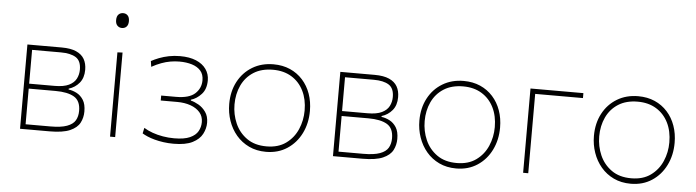

<svg xmlns="http://www.w3.org/2000/svg" viewBox="-46 -918 4064 1121"><g transform="rotate(5 1986.0 -358.0)"><path d="M95 0Q95 -56.5 95 -108.5Q95 -160.5 95 -221V-271Q95 -311.5 95 -348.2Q95 -385 95 -420.8Q95 -456.5 95 -494Q133.5 -494 190 -494Q246.5 -494 296 -494Q349 -494 381.5 -479.5Q414 -465 429 -438.8Q444 -412.5 444 -376Q444 -328.5 419.5 -299Q395 -269.5 357.5 -258V-253Q381.5 -250 405.2 -237.8Q429 -225.5 444.8 -200.5Q460.5 -175.5 460.5 -133Q460.5 -97 444.8 -66.8Q429 -36.5 387.2 -18.2Q345.5 0 267.5 0Q217.5 0 171.8 0Q126 0 95 0ZM125 -29H269.5Q332.5 -29 367.2 -41.8Q402 -54.5 415.8 -78Q429.5 -101.5 429.5 -134Q429.5 -193 391.5 -215.5Q353.5 -238 282 -238H118V-267H273.5Q327.5 -267 357.8 -281.8Q388 -296.5 400.5 -321Q413 -345.5 413 -374Q413 -426 381.8 -445.5Q350.5 -465 294 -465H125Q125 -416.5 125 -371.2Q125 -326 125 -273V-223Q125 -170 125 -124Q125 -78 125 -29Z M622.5 0Q622.5 -56.5 622.5 -108.5Q622.5 -160.5 622.5 -221V-271Q622.5 -311.5 622.5 -348.2Q622.5 -385 622.5 -420.8Q622.5 -456.5 622.5 -494L652.5 -495.5Q652.5 -458 652.5 -422Q652.5 -386 652.5 -349Q652.5 -312 652.5 -271V-221Q652.5 -160.5 652.5 -108.5Q652.5 -56.5 652.5 0ZM635.5 -638Q620 -638 609.2 -649Q598.5 -660 598.5 -681Q598.5 -703.5 609.2 -714.2Q620 -725 636.5 -725Q653 -725 663.2 -714Q673.5 -703 673.5 -681Q673.5 -660 663.2 -649Q653 -638 635.5 -638Z M995 9Q964 9 935.8 5Q907.5 1 883.5 -5.5Q859.5 -12 841 -20Q822.5 -28 810.5 -35.5L817.5 -68.5Q840 -54.5 868.8 -44.2Q897.5 -34 930 -28.5Q962.5 -23 995.5 -23Q1055 -23 1088.2 -38Q1121.5 -53 1135.2 -77.5Q1149 -102 1149 -131Q1149 -165 1128.8 -188.2Q1108.5 -211.5 1073.8 -223.8Q1039 -236 995.5 -236Q965.5 -236 943.5 -236Q921.5 -236 899 -236V-265Q918 -265 938 -265Q958 -265 986 -265Q1063 -265 1097.2 -296.5Q1131.5 -328 1131.5 -374.5Q1131.5 -409.5 1112.8 -430.8Q1094 -452 1061.8 -462Q1029.5 -472 988 -472Q962 -472 935.8 -467.5Q909.5 -463 882.5 -453Q855.5 -443 826.5 -427L821.5 -460.5Q841.5 -471.5 867.2 -481.5Q893 -491.5 924 -497.8Q955 -504 989 -504Q1045 -504 1083.5 -487.8Q1122 -471.5 1142.2 -442.8Q1162.5 -414 1162.5 -377Q1162.5 -325.5 1135.2 -295.8Q1108 -266 1074 -256V-251Q1095.5 -246 1120 -232Q1144.5 -218 1162.2 -193Q1180 -168 1180 -130Q1180 -96 1163.2 -64Q1146.5 -32 1106.2 -11.5Q1066 9 995 9Z M1537 9Q1481 9 1437 -12Q1393 -33 1362.2 -69.2Q1331.5 -105.5 1315.2 -152.5Q1299 -199.5 1299 -251Q1299 -325 1329.2 -382Q1359.5 -439 1413.2 -471.5Q1467 -504 1537 -504Q1591 -504 1634.2 -485Q1677.5 -466 1708.5 -431.5Q1739.5 -397 1755.8 -351Q1772 -305 1772 -251Q1772 -178.5 1742.8 -119.5Q1713.5 -60.5 1660.5 -25.8Q1607.5 9 1537 9ZM1537 -23Q1605.5 -23 1650.8 -55.8Q1696 -88.5 1718.5 -140.5Q1741 -192.5 1741 -251Q1741 -316.5 1716.2 -366.2Q1691.5 -416 1645.8 -444Q1600 -472 1537 -472Q1469.5 -472 1423.2 -442.5Q1377 -413 1353.5 -362.8Q1330 -312.5 1330 -251Q1330 -192.5 1352.8 -140.5Q1375.5 -88.5 1421.5 -55.8Q1467.5 -23 1537 -23Z M1929 0Q1929 -56.5 1929 -108.5Q1929 -160.5 1929 -221V-271Q1929 -311.5 1929 -348.2Q1929 -385 1929 -420.8Q1929 -456.5 1929 -494Q1967.5 -494 2024 -494Q2080.5 -494 2130 -494Q2183 -494 2215.5 -479.5Q2248 -465 2263 -438.8Q2278 -412.5 2278 -376Q2278 -328.5 2253.5 -299Q2229 -269.5 2191.5 -258V-253Q2215.5 -250 2239.2 -237.8Q2263 -225.5 2278.8 -200.5Q2294.5 -175.5 2294.5 -133Q2294.5 -97 2278.8 -66.8Q2263 -36.5 2221.2 -18.2Q2179.5 0 2101.5 0Q2051.5 0 2005.8 0Q1960 0 1929 0ZM1959 -29H2103.5Q2166.5 -29 2201.2 -41.8Q2236 -54.5 2249.8 -78Q2263.5 -101.5 2263.5 -134Q2263.5 -193 2225.5 -215.5Q2187.5 -238 2116 -238H1952V-267H2107.5Q2161.5 -267 2191.8 -281.8Q2222 -296.5 2234.5 -321Q2247 -345.5 2247 -374Q2247 -426 2215.8 -445.5Q2184.5 -465 2128 -465H1959Q1959 -416.5 1959 -371.2Q1959 -326 1959 -273V-223Q1959 -170 1959 -124Q1959 -78 1959 -29Z M2651.5 9Q2595.5 9 2551.5 -12Q2507.5 -33 2476.8 -69.2Q2446 -105.5 2429.8 -152.5Q2413.5 -199.5 2413.5 -251Q2413.5 -325 2443.8 -382Q2474 -439 2527.8 -471.5Q2581.5 -504 2651.5 -504Q2705.5 -504 2748.8 -485Q2792 -466 2823 -431.5Q2854 -397 2870.2 -351Q2886.5 -305 2886.5 -251Q2886.5 -178.5 2857.2 -119.5Q2828 -60.5 2775 -25.8Q2722 9 2651.5 9ZM2651.5 -23Q2720 -23 2765.2 -55.8Q2810.5 -88.5 2833 -140.5Q2855.5 -192.5 2855.5 -251Q2855.5 -316.5 2830.8 -366.2Q2806 -416 2760.2 -444Q2714.5 -472 2651.5 -472Q2584 -472 2537.8 -442.5Q2491.5 -413 2468 -362.8Q2444.5 -312.5 2444.5 -251Q2444.5 -192.5 2467.2 -140.5Q2490 -88.5 2536 -55.8Q2582 -23 2651.5 -23Z M3043.5 0Q3043.5 -56.5 3043.5 -108.5Q3043.5 -160.5 3043.5 -221V-271Q3043.5 -311.5 3043.5 -348.2Q3043.5 -385 3043.5 -420.8Q3043.5 -456.5 3043.5 -494H3353.5V-465Q3301 -465 3247.2 -465Q3193.5 -465 3142.5 -465H3054.5L3073.5 -489Q3073.5 -451.5 3073.5 -417Q3073.5 -382.5 3073.5 -347Q3073.5 -311.5 3073.5 -271V-221Q3073.5 -160.5 3073.5 -108.5Q3073.5 -56.5 3073.5 0Z M3674.5 9Q3618.5 9 3574.5 -12Q3530.5 -33 3499.8 -69.2Q3469 -105.5 3452.8 -152.5Q3436.5 -199.5 3436.5 -251Q3436.5 -325 3466.8 -382Q3497 -439 3550.8 -471.5Q3604.5 -504 3674.5 -504Q3728.5 -504 3771.8 -485Q3815 -466 3846 -431.5Q3877 -397 3893.2 -351Q3909.5 -305 3909.5 -251Q3909.5 -178.5 3880.2 -119.5Q3851 -60.5 3798 -25.8Q3745 9 3674.5 9ZM3674.5 -23Q3743 -23 3788.2 -55.8Q3833.5 -88.5 3856 -140.5Q3878.5 -192.5 3878.5 -251Q3878.5 -316.5 3853.8 -366.2Q3829 -416 3783.2 -444Q3737.5 -472 3674.5 -472Q3607 -472 3560.8 -442.5Q3514.5 -413 3491 -362.8Q3467.5 -312.5 3467.5 -251Q3467.5 -192.5 3490.2 -140.5Q3513 -88.5 3559 -55.8Q3605 -23 3674.5 -23Z"/></g></svg>

Font: Commissioner Thin
Style: Regular
Weight: 100
Designer: Kostas Bartsokas
Foundry: Kostas Bartsokas
Version: Version 1.001;gftools[0.9.23]